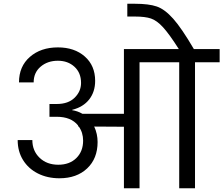

<svg xmlns="http://www.w3.org/2000/svg" viewBox="-20 -1001 1188 1021"><path d="M1148 -740V-670H1017V0H933V-670H722V0H639V-327L481 -328Q499 -289 499 -246Q499 -158 443.5 -105.5Q388 -53 296 -53Q232 -53 181.5 -78.5Q131 -104 102.5 -150Q74 -196 74 -256H152Q152 -199 190.5 -162Q229 -125 290 -125Q350 -125 386 -160.5Q422 -196 422 -253Q422 -296 399 -328H396L395 -334Q358 -380 282 -380H243V-448H282Q343 -448 377 -481.5Q411 -515 411 -560Q411 -614 376 -646Q341 -678 288 -678Q233 -678 196 -646.5Q159 -615 159 -563H81Q81 -648 139 -698.5Q197 -749 288 -749Q376 -749 431 -700.5Q486 -652 486 -571Q486 -513 454.5 -472.5Q423 -432 364 -417V-415Q392 -411 418 -396H639V-740H931Q880 -820 847 -856Q814 -892 783 -902.5Q752 -913 699 -913H657V-981H698Q771 -981 813.5 -966.5Q856 -952 901 -901.5Q946 -851 1011 -740Z"/></svg>

Font: Fz Poppins
Style: Regular
Weight: 400
Designer: Ninad Kale (Devanagari), Jonny Pinhorn (Latin)
Foundry: Indian Type Foundry
Version: Vit hóa bi Vntype.Com & FontZin.Com